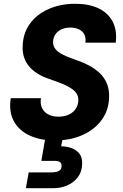

<svg xmlns="http://www.w3.org/2000/svg" viewBox="-20 -732 652 1017"><path d="M271 12Q194 12 137.5 -14Q81 -40 53.5 -90Q26 -140 37 -212H197Q192 -181 203 -159Q214 -137 236.5 -125.5Q259 -114 290 -114Q321 -114 344.5 -125Q368 -136 381 -155.5Q394 -175 395 -201Q395 -220 387 -234Q379 -248 364 -259Q349 -270 329.5 -279.5Q310 -289 287 -297Q264 -305 240 -314Q171 -337 134.5 -380Q98 -423 100 -485Q101 -554 137.5 -605Q174 -656 237 -684Q300 -712 379 -712Q450 -712 500.5 -688.5Q551 -665 576 -619Q601 -573 593 -506H432Q436 -531 427 -549Q418 -567 398.5 -576.5Q379 -586 353 -586Q326 -586 305.5 -576.5Q285 -567 273.5 -550Q262 -533 261 -510Q261 -494 267.5 -481.5Q274 -469 286 -459.5Q298 -450 315 -441.5Q332 -433 352.5 -425.5Q373 -418 395 -410Q429 -398 459 -381Q489 -364 511.5 -341.5Q534 -319 546.5 -288.5Q559 -258 558 -220Q557 -150 519.5 -98Q482 -46 417.5 -17Q353 12 271 12ZM117 265 132 181H253Q277 181 291.5 173.5Q306 166 306 148Q307 132 297 126Q287 120 266 120H199L221 -7H313L304 43Q333 43 359 52.5Q385 62 401 82.5Q417 103 415 138Q414 178 392.5 206.5Q371 235 336.5 250Q302 265 261 265Z"/></svg>

Font: DM Sans 18pt Black
Style: Italic
Weight: 900
Italic angle: -10°
Designer: Colophon Foundry, Jonny Pinhorn
Foundry: Colophon Foundry
Version: Version 4.004;gftools[0.9.30]